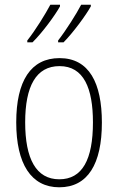

<svg xmlns="http://www.w3.org/2000/svg" viewBox="-20 -786 502 816"><path d="M366 -759V-766H325C306 -729 260 -656 227 -614V-606H250C289 -645 346 -722 366 -759ZM235 -759V-766H194C174 -728 131 -658 96 -614V-606H118C159 -646 215 -722 235 -759ZM413 -265C413 -433 359 -539 233 -539C111 -539 49 -442 49 -266C49 -90 112 10 232 10C353 10 413 -89 413 -265ZM87 -266C87 -419 133 -505 233 -505C336 -505 375 -411 375 -266C375 -108 330 -24 232 -24C133 -24 87 -112 87 -266Z"/></svg>

Font: Noto Sans Arabic UI Cn XLt
Style: Regular
Weight: 200
Width: 3
Designer: Monotype Design Team, Nadine Chahine and Nizar Qandah
Foundry: Monotype Imaging Inc.
Version: Version 2.010